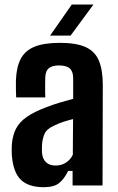

<svg xmlns="http://www.w3.org/2000/svg" viewBox="-20 -792 506 820"><path d="M167.5 7.5Q102 7.5 69.2 -24Q36.5 -55.5 30.5 -129Q30 -139 30 -152Q30 -165 30.5 -174Q33.5 -213.5 48.2 -242.2Q63 -271 94.8 -293Q126.5 -315 180 -335Q207.5 -345.5 234 -353.5Q260.5 -361.5 292.5 -370V-457.5Q292.5 -486.5 278.2 -499.5Q264 -512.5 231.5 -512.5Q204 -512.5 189.5 -501.5Q175 -490.5 173.5 -464Q173 -455.5 172.8 -436.5Q172.5 -417.5 172.8 -399.2Q173 -381 173.5 -376H49Q48.5 -386.5 48 -407.8Q47.5 -429 48 -449Q50 -504.5 68.2 -540Q86.5 -575.5 126.8 -592.2Q167 -609 236 -609Q306 -609 346 -590.8Q386 -572.5 402.5 -532.5Q419 -492.5 419 -429L418 0H290V-62H271Q254 -27 232 -9.8Q210 7.5 167.5 7.5ZM218 -85Q242 -85 261.2 -97.2Q280.5 -109.5 291 -131L292 -283.5Q272 -278.5 251.5 -272Q231 -265.5 211 -255.5Q179.5 -241.5 170.2 -220.2Q161 -199 159.5 -174Q159 -161.5 159 -155Q159 -148.5 159.5 -138.5Q162 -112.5 176.8 -98.8Q191.5 -85 218 -85ZM194 -640 286.5 -772.5H379L281.5 -640Z"/></svg>

Font: Big Shoulders
Style: Bold
Weight: 700
Designer: Patric King
Foundry: XO Type Co
Version: Version 2.002